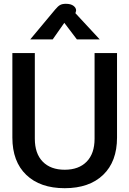

<svg xmlns="http://www.w3.org/2000/svg" viewBox="-20 -979 680 1009"><path d="M45 -256V-700H163V-250Q163 -172 204.5 -129.5Q246 -87 320 -87Q394 -87 435.5 -129.5Q477 -172 477 -250V-700H595V-256Q595 -130 522 -60Q449 10 320 10Q191 10 118 -60Q45 -130 45 -256ZM270 -929Q284 -946 295.5 -952.5Q307 -959 326 -959Q352 -959 366 -948.5Q380 -938 380 -924Q380 -921 378 -915L376 -910L504 -772H384L318 -859L257 -772H139Z"/></svg>

Font: Niramit SemiBold
Style: Regular
Weight: 600
Designer: Katatrad Aksorn Co.,Ltd.
Foundry: Cadson Demak Co.,Ltd.
Version: Version 1.001; ttfautohint (v1.6)